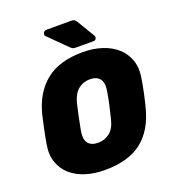

<svg xmlns="http://www.w3.org/2000/svg" viewBox="-162 -1035 1050 1167"><g transform="rotate(-20 363.5 -451.5)"><path d="M316 10Q251 10 195 -7Q139 -24 99.5 -58Q60 -92 42 -142.5Q24 -193 36 -261Q43 -303 52.5 -347.5Q62 -392 72 -436Q105 -568 192.5 -639Q280 -710 434 -710Q499 -710 555 -692Q611 -674 650.5 -639.5Q690 -605 708 -553.5Q726 -502 714 -436Q707 -392 697.5 -347.5Q688 -303 677 -261Q643 -126 556 -58Q469 10 316 10ZM334 -160Q377 -160 409.5 -185.5Q442 -211 455 -267Q466 -310 475 -350.5Q484 -391 491 -433Q501 -489 480.5 -514.5Q460 -540 417 -540Q374 -540 342 -514.5Q310 -489 295 -433Q285 -391 276.5 -350.5Q268 -310 260 -267Q250 -211 270 -185.5Q290 -160 334 -160ZM404 -750Q389 -750 382 -754.5Q375 -759 368 -766L253 -880Q248 -885 250 -893Q253 -913 273 -913H433Q445 -913 451.5 -909.5Q458 -906 466 -894L535 -779Q539 -774 537 -766Q534 -750 518 -750Z"/></g></svg>

Font: Rubik ExtraBold
Style: Italic
Weight: 800
Italic angle: -12°
Designer: Hubert and Fischer
Foundry: Hubert and Fischer
Version: Version 2.300;gftools[0.9.30]